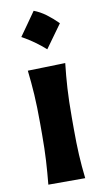

<svg xmlns="http://www.w3.org/2000/svg" viewBox="-93 -870 490 914"><g transform="rotate(-10 152.5 -413.5)"><path d="M138.8 -827.3Q168.8 -816 197 -795.1Q225.2 -774.1 251.6 -747.3Q211.3 -690.9 171 -635.5Q146.3 -657.6 118.6 -677.4Q91 -697.3 59.3 -714.5Q79.7 -743.5 99.6 -771.4Q119.4 -799.4 138.8 -827.3ZM64 0Q69.8 -59.6 73 -115.2Q76.2 -170.9 76.2 -239.7V-294.4Q76.2 -375.5 72.5 -433.8Q68.8 -492.2 62 -551.3L243.7 -556.2Q236.8 -495.6 233.2 -436.3Q229.5 -377 229.5 -294.4V-239.7Q229.5 -170.9 232.4 -115.2Q235.4 -59.6 242.2 0Z"/></g></svg>

Font: Pinar-FD Bold
Style: Regular
Weight: 700
Designer: Amin Abedi
Version: Version 3.000